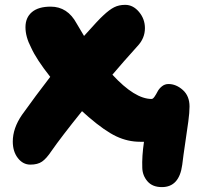

<svg xmlns="http://www.w3.org/2000/svg" viewBox="-20 -637 811 784"><path d="M104 35.2Q73.7 35.2 53 8.5Q32.2 -18.1 32.2 -59.1Q32.2 -113.3 69.8 -168Q126 -246.6 185.1 -323.2Q128.4 -395 106.9 -442.9Q84 -486.8 84 -525.9Q84 -565.4 110.4 -587.6Q136.7 -609.9 187 -609.9Q255.9 -609.9 293 -541Q301.3 -526.4 323.2 -490.2Q384.3 -558.6 400.9 -573.2Q426.8 -597.7 446.3 -607.4Q465.8 -617.2 491.2 -617.2Q523.4 -617.2 547.6 -588.4Q571.8 -559.6 571.8 -522Q571.8 -480.5 541 -448.2Q481 -381.8 439 -332Q530.3 -232.9 599.1 -232.9Q604.5 -232.9 611.1 -242.4Q617.7 -252 623.5 -263.4Q629.4 -274.9 641.1 -284.4Q652.8 -293.9 668 -293.9Q699.2 -293.9 726.6 -269.5Q753.9 -245.1 753.9 -202.1Q753.9 -177.7 749 -141.4Q744.1 -105 736.3 -53Q728.5 -1 724.1 36.1Q711.9 127 641.1 127Q602.5 127 582.3 103.5Q562 80.1 561 48.8Q559.1 2 567.9 -58.1H551.8Q502 -58.1 455.1 -80.1Q408.2 -102.1 341.8 -159.2Q332 -167.5 314.9 -183.1Q229.5 -77.1 189.9 -20Q169.4 10.7 151.6 22.9Q133.8 35.2 104 35.2Z"/></svg>

Font: Shantell Sans Irregular
Style: Regular
Weight: 800
Designer: Stephen Nixon, Anya Danilova, Shantell Martin
Foundry: Arrow Type
Version: Version 1.006;[9816181b4]